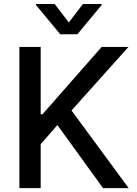

<svg xmlns="http://www.w3.org/2000/svg" viewBox="-20 -969 704 989"><path d="M79.9 0V-727.3H189.6V-380H198.5L503.6 -727.3H641.7L348.4 -399.9L642.8 0H510.7L275.6 -324.9L189.6 -226.2V0ZM261.4 -948.5 334.5 -853.3 407.3 -948.5H503.6V-943.2L378.6 -792.6H290.1L165.5 -943.2V-948.5Z"/></svg>

Font: InterMG Medium
Style: Regular
Weight: 500
Designer: Rasmus Andersson
Foundry: rsms
Version: Version 3.019;December 26, 2023;FontCreator 15.0.0.2955 64-b